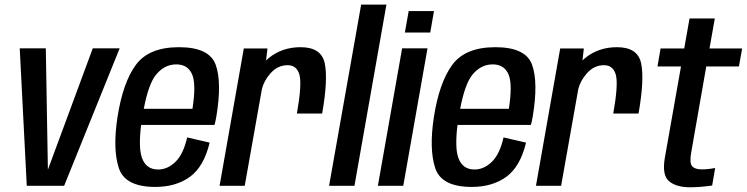

<svg xmlns="http://www.w3.org/2000/svg" viewBox="-20 -805 3236 832"><path d="M96 0 65.5 -595.5H178.5L187.5 -71H188L382 -595.5H498.5L258 0Z M653 5Q521.5 5 494.8 -77Q468 -159 489 -297Q512.5 -447.5 568.8 -524Q625 -600.5 755.5 -600.5Q887.5 -600.5 914.8 -524Q942 -447.5 917.5 -300Q914 -279 909.5 -263.5H591.5Q579.5 -165 595 -121.5Q613 -70.5 665 -70.5Q706.5 -70.5 740.8 -104.2Q775 -138 791 -209.5L888.5 -187Q863.5 -83 803.2 -39Q743 5 653 5ZM603 -333.5H814Q830.5 -439 813 -481.5Q794.5 -526 744 -526Q692.5 -526 655.5 -480.5Q623.5 -440.5 603 -333.5Z M1266.5 -313Q1289 -440 1277.5 -481.2Q1266 -522.5 1226.5 -522.5Q1182.5 -522.5 1151 -486Q1124 -455 1115 -419.5L1040.5 0H931.5L1036.5 -595H1139L1133 -543Q1138.5 -548.5 1144.5 -553.5Q1202.5 -600.5 1282.5 -600.5Q1372.5 -600.5 1387.2 -530.8Q1402 -461 1376 -313Z M1406 0 1545 -785H1654.5L1516 0Z M1617.5 0 1722.5 -595.5H1832.5L1727.5 0ZM1751 -757H1860.5L1844.5 -664H1734.5Z M2024 5Q1892.5 5 1865.8 -77Q1839 -159 1860 -297Q1883.5 -447.5 1939.8 -524Q1996 -600.5 2126.5 -600.5Q2258.5 -600.5 2285.8 -524Q2313 -447.5 2288.5 -300Q2285 -279 2280.5 -263.5H1962.5Q1950.5 -165 1966 -121.5Q1984 -70.5 2036 -70.5Q2077.5 -70.5 2111.8 -104.2Q2146 -138 2162 -209.5L2259.5 -187Q2234.5 -83 2174.2 -39Q2114 5 2024 5ZM1974 -333.5H2185Q2201.5 -439 2184 -481.5Q2165.5 -526 2115 -526Q2063.5 -526 2026.5 -480.5Q1994.5 -440.5 1974 -333.5Z M2637.5 -313Q2660 -440 2648.5 -481.2Q2637 -522.5 2597.5 -522.5Q2553.5 -522.5 2522 -486Q2495 -455 2486 -419.5L2411.5 0H2302.5L2407.5 -595H2510L2504 -543Q2509.5 -548.5 2515.5 -553.5Q2573.5 -600.5 2653.5 -600.5Q2743.5 -600.5 2758.2 -530.8Q2773 -461 2747 -313Z M2970.5 6.5Q2910 6.5 2879 -20Q2848 -46.5 2861 -121.5L2931 -517H2829L2842.5 -595H2945L2968 -725H3077.5L3054.5 -595H3196L3182 -517H3040.5L2975.5 -146Q2967 -99 2979 -85Q2991 -71 3021 -71Q3047.5 -71 3079 -77L3066 -1Q3013.5 6.5 2970.5 6.5Z"/></svg>

Font: Anybody Medium
Style: Italic
Weight: 500
Italic angle: -10°
Designer: Tyler Finck
Foundry: Etcetera Type Company
Version: Version 1.010; ttfautohint (v1.8.3) -l 8 -r 50 -G 200 -x 14 